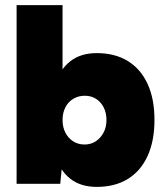

<svg xmlns="http://www.w3.org/2000/svg" viewBox="-20 -720 645 752"><path d="M45 0V-700H225V-93L216 0ZM359 12Q297 12 256.5 -19Q216 -50 196.5 -109Q177 -168 177 -250Q177 -333 196.5 -391.5Q216 -450 256.5 -481Q297 -512 359 -512Q430 -512 480.5 -481Q531 -450 558 -391.5Q585 -333 585 -250Q585 -168 558 -109Q531 -50 480.5 -19Q430 12 359 12ZM311 -154Q336 -154 355 -166.5Q374 -179 385.5 -200.5Q397 -222 397 -250Q397 -278 386 -299.5Q375 -321 356 -333Q337 -345 312 -345Q287 -345 267 -333Q247 -321 236 -299.5Q225 -278 225 -250Q225 -222 236 -200.5Q247 -179 266.5 -166.5Q286 -154 311 -154Z"/></svg>

Font: Figtree Light Black
Style: Regular
Weight: 900
Version: Version 2.000